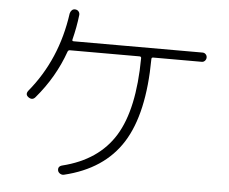

<svg xmlns="http://www.w3.org/2000/svg" viewBox="-55 -846 1109 929"><g transform="rotate(5 500.0 -381.0)"><path d="M905.3 -627.9Q914.1 -627.9 920.4 -621.6Q926.8 -615.2 926.8 -606Q926.8 -596.7 920.4 -589.8Q914.1 -583 905.3 -583H668.9Q661.1 -583 661.1 -575.2Q659.2 -309.6 569.8 -168Q480.5 -26.4 288.1 19.5Q279.3 21.5 270.5 16.6Q261.7 11.7 258.8 2.9Q253.9 -18.6 276.4 -24.4Q450.2 -67.4 529.8 -196.8Q609.4 -326.2 611.3 -575.2Q611.3 -583 602.5 -583H264.6Q256.8 -583 253.9 -575.2Q209 -448.2 119.1 -342.8Q104.5 -325.2 85 -338.9Q67.4 -351.6 81.1 -370.1Q216.8 -534.2 248 -759.8Q250 -769.5 256.8 -776.4Q263.7 -783.2 273.9 -782.2Q284.2 -781.2 290 -773.9Q295.9 -766.6 294.9 -756.8Q288.1 -697.3 272.5 -635.7Q270.5 -627.9 279.3 -627.9Z"/></g></svg>

Font: Rounded-X Mgen+ 1m light
Style: Regular
Weight: 200
Designer: [Source Han Sans]
Ryoko NISHIZUKA  (kana & ideographs); Paul D. Hunt (Latin, Greek & Cyrillic); Wenlong ZHANG  (bopomofo
Version: Version 1.059.20150602